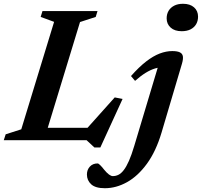

<svg xmlns="http://www.w3.org/2000/svg" viewBox="-45 -741 1067 1015"><path d="M378 -624.5 187.5 0H-25L-15 -31L67.5 -57.5L241 -625.5L170 -651.5L179.5 -682.5H470.5L461 -651.5ZM395 -40 561.5 -226 603 -218 485.5 38.5H454L412.5 0H91.5L112.5 -65.5H449.5ZM836 -644Q836 -666.5 846.2 -683.8Q856.5 -701 875.8 -711Q895 -721 922.5 -721Q959.5 -721 980.8 -702.2Q1002 -683.5 1002 -653Q1002 -630.5 992 -613.2Q982 -596 962.8 -586Q943.5 -576 915.5 -576Q878.5 -576 857.2 -595Q836 -614 836 -644ZM809 -40Q779.5 59 731.8 124.5Q684 190 626.5 222Q569 254 509.5 254Q459.5 254 437 233.2Q414.5 212.5 414.5 181.5Q414.5 156.5 430 139.8Q445.5 123 471 123Q475.5 123 484.2 131.5Q493 140 506 156.5Q519.5 173 531 181.5Q542.5 190 551.5 190Q567 190 581.2 183Q595.5 176 609.2 158.2Q623 140.5 636.8 109.2Q650.5 78 665 29.5L798 -414L823.5 -385Q799.5 -386.5 775.2 -379.2Q751 -372 725 -356Q699 -340 669 -313.5L647.5 -339Q690 -387 727.5 -416Q765 -445 799.2 -458Q833.5 -471 865.5 -471Q892.5 -471 906 -464.2Q919.5 -457.5 921.8 -443Q924 -428.5 917 -404.5Z"/></svg>

Font: Newsreader SemiBold
Style: Italic
Weight: 600
Italic angle: -17°
Designer: Hugues Gentile
Foundry: Production Type
Version: Version 1.003